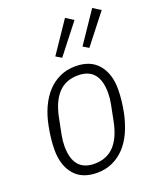

<svg xmlns="http://www.w3.org/2000/svg" viewBox="-144 -856 790 956"><g transform="rotate(-20 251.0 -378.0)"><path d="M205 12Q125 12 84 -37Q43 -86 43 -167Q43 -196 46.5 -227.5Q50 -259 56 -289Q66 -342 86 -385.5Q106 -429 134.5 -459.5Q163 -490 200 -507Q237 -524 282 -524Q362 -524 403 -475Q444 -426 444 -345Q444 -316 440.5 -284.5Q437 -253 431 -223Q420 -170 400.5 -126.5Q381 -83 352.5 -52.5Q324 -22 287 -5Q250 12 205 12ZM208 -35Q273 -35 312.5 -77Q352 -119 368 -200L385 -285Q391 -315 391 -344Q391 -477 279 -477Q214 -477 174.5 -435Q135 -393 119 -312L102 -227Q96 -197 96 -168Q96 -35 208 -35ZM236 -586 206 -604 317 -768 358 -742ZM380 -586 350 -604 461 -768 502 -742Z"/></g></svg>

Font: IBM Plex Sans Cond Light
Style: Italic
Weight: 300
Width: 3
Italic angle: -11°
Designer: Mike Abbink, Paul van der Laan, Pieter van Rosmalen
Foundry: Bold Monday
Version: Version 1.3